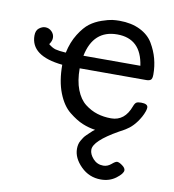

<svg xmlns="http://www.w3.org/2000/svg" viewBox="-77 -534 730 806"><g transform="rotate(10 288.0 -131.0)"><path d="M26.9 -342.8Q26.9 -364.7 40 -374.8Q53.2 -384.8 65.9 -384.8Q82 -384.8 93.5 -373.3Q105 -361.8 105 -346.2Q105 -333 94.2 -317.9Q110.4 -304.7 124.3 -300.8Q138.2 -296.9 168.9 -294.9Q178.7 -340.8 200.4 -375.5Q222.2 -410.2 244.1 -426.5Q266.1 -442.9 293.9 -452.4Q321.8 -461.9 337.4 -463.9Q353 -465.8 368.2 -465.8Q418.9 -465.8 456.1 -447.5Q493.2 -429.2 511.5 -398.2Q529.8 -367.2 538.3 -335.2Q546.9 -303.2 546.9 -268.1Q546.9 -250 540.5 -245.1Q534.2 -240.2 521 -240.2H237.8Q237.8 -187 252.4 -149.4Q267.1 -111.8 292 -92.5Q316.9 -73.2 344.5 -64.7Q372.1 -56.2 403.8 -56.2Q461.9 -56.2 485.8 -122.1Q490.7 -135.3 496.8 -139.2Q502.9 -143.1 517.1 -143.1Q545.9 -143.1 545.9 -127Q545.9 -121.1 543 -111.8Q538.1 -97.7 531.5 -85.9Q524.9 -74.2 518.1 -64.7Q511.2 -55.2 503.2 -46.6Q495.1 -38.1 488 -32.5Q481 -26.9 472.9 -22Q464.8 -17.1 460.4 -14.6Q456.1 -12.2 451.2 -9.8L445.8 -6.8Q344.7 50.3 345.2 87.9Q345.2 106.9 362.5 126Q379.9 145 405.8 145Q423.8 145 439 132.1Q454.1 119.1 460.9 119.1Q469.7 119.1 483.4 129.2Q497.1 139.2 497.1 148.9Q497.1 163.1 470 183.6Q442.9 204.1 405.8 204.1Q356 204.1 320.6 168.9Q285.2 133.8 285.2 94.2Q285.2 85.4 287.1 76.2Q289.1 66.9 293.9 58.8Q298.8 50.8 302.5 44.9Q306.2 39.1 314 31.5Q321.8 23.9 325 21Q328.1 18.1 336.9 9.8L346.2 2.9Q318.4 -1 291.7 -12Q265.1 -22.9 233.6 -48.1Q202.1 -73.2 182.6 -123Q163.1 -172.9 163.1 -242.2Q26.9 -255.9 26.9 -342.8ZM244.1 -294.9H486.8Q470.7 -407.7 368.9 -407.7Q267.1 -407.7 244.1 -294.9Z"/></g></svg>

Font: CMU Concrete
Style: Roman
Weight: 500
Version: Version 0.7.0